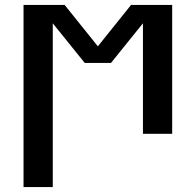

<svg xmlns="http://www.w3.org/2000/svg" viewBox="-20 -540 790 775"><path d="M75 215V-520H241L375 -353L509 -520H675V0H557V-446L428 -286H322L193 -446V215Z"/></svg>

Font: Iosevka Plex Etoile
Style: Bold
Weight: 700
Designer: Belleve Invis
Foundry: Belleve Invis
Version: Version 25.1.1; ttfautohint (v1.8.4)